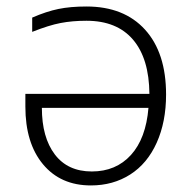

<svg xmlns="http://www.w3.org/2000/svg" viewBox="-20 -561 589 591"><path d="M437 -229H108.9Q108.9 -138.2 148.7 -85.7Q188.5 -33.2 262.7 -33.2Q336.9 -33.2 383.1 -84Q429.2 -134.8 437 -229ZM246.1 -541Q361.8 -541 426.5 -469.7Q491.2 -398.4 491.2 -270Q491.2 -186 462.4 -121.8Q433.6 -57.6 380.9 -23.9Q328.1 9.8 259.8 9.8Q166.5 9.8 112.3 -55.4Q58.1 -120.6 58.1 -232.9V-272H439.9Q439 -380.9 389.4 -439Q339.8 -497.1 246.1 -497.1Q202.6 -497.1 166.7 -490.2Q130.9 -483.4 79.1 -462.9V-506.8Q123 -525.9 159.9 -533.4Q196.8 -541 246.1 -541Z"/></svg>

Font: OpenSans-Light
Style: Regular
Weight: 300
Foundry: Ascender Corporation
Version: Version 1.10